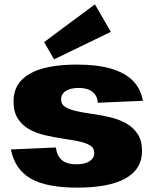

<svg xmlns="http://www.w3.org/2000/svg" viewBox="-20 -848 706 880"><path d="M334 12Q192 12 120 -30Q48 -72 30 -163L236 -172Q241 -133 264 -114Q287 -95 330 -95Q369 -95 390.5 -109Q412 -123 412 -147Q412 -170 392 -182Q372 -194 339 -200.5Q306 -207 266.5 -213Q227 -219 187.5 -228Q148 -237 115 -255Q82 -273 62 -304Q42 -335 42 -384Q42 -467 115.5 -509.5Q189 -552 334 -552Q425 -552 488.5 -533.5Q552 -515 588.5 -478.5Q625 -442 635 -386L428 -377Q426 -410 403.5 -427.5Q381 -445 341 -445Q303 -445 281.5 -431Q260 -417 260 -392Q260 -369 280.5 -357Q301 -345 333.5 -338Q366 -331 405.5 -325.5Q445 -320 485 -310.5Q525 -301 557.5 -283Q590 -265 610.5 -234.5Q631 -204 631 -155Q631 -73 555.5 -30.5Q480 12 334 12ZM488 -702 228 -576 182 -655 415 -828Z"/></svg>

Font: Pathway Extreme 28pt ExtraBold
Style: Regular
Weight: 800
Designer: Eduardo Rodriguez Tunni
Foundry: Eduardo Rodriguez Tunni
Version: Version 1.001;gftools[0.9.26]